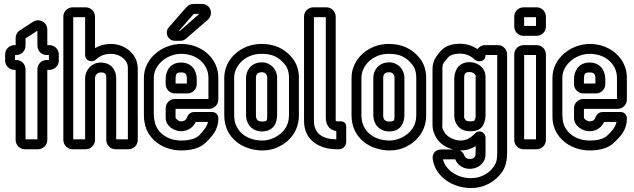

<svg xmlns="http://www.w3.org/2000/svg" viewBox="-20 -729 3202 970"><path d="M62 -426H56V-451H62C88 -451 109 -472 109 -498V-534V-535L169 -574V-498C169 -472 190 -451 216 -451H227V-426H216C190 -426 169 -405 169 -379V-25H109V-379C109 -405 88 -426 62 -426ZM219 -22V-376H230C256 -376 277 -397 277 -423V-454C277 -480 256 -501 230 -501H219V-579C219 -616 180 -639 147 -619L81 -576C66 -567 59 -552 59 -536V-501H53C27 -501 6 -480 6 -454V-423C6 -397 27 -376 53 -376H59V-22C59 4 80 25 106 25H172C198 25 219 4 219 -22Z M541 -457C582 -457 618 -431 625 -399C626 -394 626 -384 626 -370V-25H567V-334C567 -377 540 -413 489 -413C438 -413 410 -369 410 -334V-25H350V-642H410V-452C410 -419 448 -411 466 -429C485 -447 509 -457 541 -457ZM413 -692H347C321 -692 300 -671 300 -645V-22C300 4 321 25 347 25H413C439 25 460 4 460 -22V-334C460 -347 470 -363 489 -363C512 -363 517 -357 517 -334V-22C517 4 538 25 564 25H629C655 25 676 4 676 -22V-370C676 -384 676 -396 673 -409C660 -469 600 -507 541 -507C511 -507 484 -500 460 -486V-645C460 -671 439 -692 413 -692Z M817 -182V-133C817 -92 861 -66 893 -66C931 -66 957 -87 969 -113H1031C1029 -106 1027 -101 1024 -94C1019 -84 1007 -66 986 -45C970 -30 941 -19 895 -19C827 -19 771 -59 761 -117C758 -129 757 -142 757 -155V-336C757 -401 823 -457 896 -457C974 -457 1033 -405 1033 -336V-229H864C838 -229 817 -208 817 -182ZM1083 -226V-336C1083 -437 996 -507 896 -507C801 -507 707 -435 707 -336V-155C707 -140 707 -125 711 -107C727 -21 808 31 895 31C947 31 990 20 1020 -9C1043 -32 1061 -52 1070 -72C1078 -89 1083 -107 1083 -127V-133C1083 -149 1069 -163 1053 -163H962C944 -163 931 -154 924 -134C920 -125 914 -116 893 -116C882 -116 868 -130 867 -133V-179H1036C1062 -179 1083 -200 1083 -226ZM864 -257H927C953 -257 974 -278 974 -304V-329C974 -371 950 -413 895 -413C837 -413 817 -368 817 -329V-304C817 -278 838 -257 864 -257ZM895 -363C918 -363 924 -355 924 -329V-307H867V-329C867 -356 871 -363 895 -363ZM884 -573 958 -658C959 -658 959 -659 959 -659H987L889 -573H888ZM864 -523H890C902 -523 910 -525 920 -534L1031 -630C1051 -649 1050 -679 1033 -696C1025 -704 1014 -709 1001 -709H957C943 -709 931 -703 921 -692L833 -591C817 -574 820 -546 838 -532C845 -526 854 -523 864 -523Z M1306 -19C1226 -19 1163 -66 1163 -146V-336C1163 -398 1221 -457 1300 -457C1357 -457 1387 -441 1417 -406C1432 -389 1440 -366 1440 -336V-146C1440 -92 1410 -55 1365 -33C1345 -24 1326 -19 1306 -19ZM1306 31C1334 31 1361 26 1387 13C1446 -15 1490 -70 1490 -146V-336C1490 -376 1478 -411 1455 -438C1417 -483 1369 -507 1300 -507C1197 -507 1113 -430 1113 -336V-146C1113 -32 1206 31 1306 31ZM1303 -414C1250 -414 1223 -374 1223 -336V-146C1223 -102 1254 -65 1303 -65C1367 -65 1380 -115 1380 -148V-336C1380 -379 1347 -414 1303 -414ZM1303 -364C1319 -364 1330 -353 1330 -336V-148C1330 -121 1331 -115 1303 -115C1282 -115 1273 -126 1273 -146V-336C1273 -352 1280 -364 1303 -364Z M1679 -25C1610 -26 1566 -54 1566 -118V-642H1626V-137C1626 -106 1637 -73 1679 -67ZM1629 -692H1563C1537 -692 1516 -671 1516 -645V-118C1516 -17 1598 25 1681 25H1693C1714 25 1729 7 1729 -12V-88C1729 -106 1719 -116 1701 -116H1697C1672 -116 1676 -114 1676 -137V-645C1676 -671 1655 -692 1629 -692Z M1949 -19C1869 -19 1806 -66 1806 -146V-336C1806 -398 1864 -457 1943 -457C2000 -457 2030 -441 2060 -406C2075 -389 2083 -366 2083 -336V-146C2083 -92 2053 -55 2008 -33C1988 -24 1969 -19 1949 -19ZM1949 31C1977 31 2004 26 2030 13C2089 -15 2133 -70 2133 -146V-336C2133 -376 2121 -411 2098 -438C2060 -483 2012 -507 1943 -507C1840 -507 1756 -430 1756 -336V-146C1756 -32 1849 31 1949 31ZM1946 -414C1893 -414 1866 -374 1866 -336V-146C1866 -102 1897 -65 1946 -65C2010 -65 2023 -115 2023 -148V-336C2023 -379 1990 -414 1946 -414ZM1946 -364C1962 -364 1973 -353 1973 -336V-148C1973 -121 1974 -115 1946 -115C1925 -115 1916 -126 1916 -146V-336C1916 -352 1923 -364 1946 -364Z M2304 31H2307C2337 31 2361 23 2383 9V40C2383 53 2381 60 2381 60C2375 70 2369 74 2353 74C2338 74 2329 66 2326 57C2322 44 2313 37 2304 31ZM2495 -501H2430C2413 -501 2400 -491 2392 -481C2369 -497 2339 -508 2305 -508C2263 -508 2228 -497 2205 -470C2181 -440 2165 -421 2165 -378V-114C2165 -87 2164 -67 2185 -32C2202 -3 2234 17 2269 26H2212C2201 26 2184 28 2173 43C2166 53 2165 64 2166 74C2179 165 2268 221 2359 221C2433 221 2484 183 2512 146C2536 115 2542 81 2542 40V-454C2542 -480 2521 -501 2495 -501ZM2305 -458C2335 -458 2359 -446 2377 -429C2394 -412 2433 -416 2433 -451H2492V40C2492 77 2488 95 2472 116C2452 143 2415 171 2359 171C2290 171 2231 130 2218 76H2280C2292 107 2322 124 2353 124C2383 124 2410 110 2425 84C2433 70 2433 55 2433 40V-34C2433 -59 2402 -77 2381 -56C2363 -38 2342 -19 2307 -19C2272 -19 2238 -40 2227 -58C2210 -87 2215 -81 2215 -114V-378C2215 -409 2217 -406 2243 -438C2252 -449 2271 -458 2305 -458ZM2431 -358C2422 -397 2383 -415 2353 -415C2289 -415 2275 -362 2275 -331V-150C2275 -132 2276 -112 2296 -89C2311 -72 2332 -66 2356 -66C2382 -66 2408 -72 2421 -97C2430 -116 2433 -132 2433 -150V-331C2433 -340 2433 -348 2431 -358ZM2383 -348V-331V-150C2383 -134 2384 -137 2376 -119C2376 -119 2371 -116 2356 -116C2340 -116 2336 -119 2334 -121C2322 -136 2325 -130 2325 -150V-331C2325 -354 2327 -365 2353 -365C2368 -365 2381 -355 2383 -348Z M2628 -25V-451H2688V-25ZM2738 -22V-454C2738 -480 2717 -501 2691 -501H2625C2599 -501 2578 -480 2578 -454V-22C2578 4 2599 25 2625 25H2691C2717 25 2738 4 2738 -22ZM2628 -598V-642H2688V-598ZM2738 -595V-645C2738 -671 2717 -692 2691 -692H2625C2599 -692 2578 -671 2578 -645V-595C2578 -569 2599 -548 2625 -548H2691C2717 -548 2738 -569 2738 -595Z M2880 -182V-133C2880 -91 2925 -66 2957 -66C2995 -66 3020 -87 3032 -113H3095C3093 -106 3091 -99 3088 -93C3083 -82 3070 -65 3049 -45C3032 -29 3005 -19 2959 -19C2890 -19 2835 -59 2824 -116C2822 -129 2821 -142 2821 -155V-336C2821 -401 2887 -457 2960 -457C3038 -457 3097 -405 3097 -336V-229H2927C2901 -229 2880 -208 2880 -182ZM3147 -226V-336C3147 -437 3060 -507 2960 -507C2865 -507 2771 -435 2771 -336V-155C2771 -140 2771 -122 2774 -107C2791 -21 2872 31 2959 31C3011 31 3054 19 3083 -9C3107 -32 3125 -52 3134 -72C3141 -87 3147 -106 3147 -127V-133C3147 -149 3133 -163 3117 -163H3026C3007 -163 2994 -152 2988 -136C2984 -124 2977 -116 2957 -116C2946 -116 2931 -129 2930 -133V-179H3100C3126 -179 3147 -200 3147 -226ZM2927 -257H2991C3017 -257 3038 -278 3038 -304V-329C3038 -371 3014 -413 2959 -413C2902 -413 2880 -369 2880 -329V-304C2880 -278 2901 -257 2927 -257ZM2959 -363C2982 -363 2988 -355 2988 -329V-307H2930V-329C2930 -355 2934 -363 2959 -363Z"/></svg>

Font: DIN Rundschrift
Style: MittelKont
Weight: 400
Version: Version 1.027